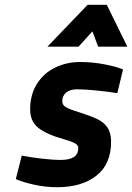

<svg xmlns="http://www.w3.org/2000/svg" viewBox="-20 -770 552 802"><path d="M46 -22 71 -120Q106 -113 153 -107.5Q200 -102 234 -102Q307 -102 307 -151Q307 -164 293 -171.5Q279 -179 245 -189Q174 -209 140 -236Q106 -263 106 -313Q106 -375 134.5 -420Q163 -465 211 -488Q259 -511 314 -511Q366 -511 415.5 -501.5Q465 -492 494 -480L470 -381Q432 -387 383 -392Q334 -397 302 -397Q272 -397 256 -383Q240 -369 240 -348Q240 -332 254 -323Q268 -314 311 -301Q361 -285 387.5 -272Q414 -259 429 -237Q444 -215 444 -178Q444 -84 382.5 -36Q321 12 219 12Q170 12 122.5 1.5Q75 -9 46 -22ZM346 -750H426L512 -575H390L366 -639L308 -575H178Z"/></svg>

Font: Cairo
Style: Bold Italic
Weight: 700
Italic angle: -13°
Designer: Mohamed Gaber, Accademia di Belle Arti di Urbino and others
Foundry: Kief Type Foundry, Accademia di Belle Arti di Urbino and others
Version: Version 3.011